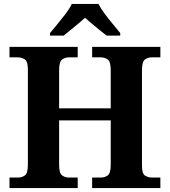

<svg xmlns="http://www.w3.org/2000/svg" viewBox="-20 -951 859 971"><path d="M28 0V-53H70Q91 -53 106 -64Q121 -75 121 -118V-600Q121 -640 105.5 -650.5Q90 -661 70 -661H28V-714H373V-661H330Q309 -661 294 -650Q279 -639 279 -596V-403H540V-596Q540 -639 525 -650Q510 -661 489 -661H446V-714H791V-661H749Q728 -661 713 -650Q698 -639 698 -596V-113Q698 -73 713.5 -63Q729 -53 749 -53H791V0H446V-53H489Q510 -53 525 -64Q540 -75 540 -118V-342H279V-118Q279 -75 294 -64Q309 -53 330 -53H373V0ZM233 -784Q249 -803 270.5 -829Q292 -855 312.5 -882Q333 -909 343 -931H478Q489 -909 509 -882Q529 -855 551 -829Q573 -803 588 -784V-771H519Q505 -782 485 -798Q465 -814 445 -831Q425 -848 410 -861Q388 -841 355.5 -814.5Q323 -788 302 -771H233Z"/></svg>

Font: NotoSerif-Bold
Style: Regular
Weight: 700
Designer: Monotype Design Team
Foundry: Monotype Imaging Inc.
Version: Version 2.007; ttfautohint (v1.8) -l 8 -r 50 -G 200 -x 14 -D